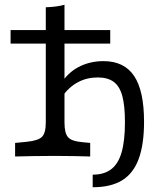

<svg xmlns="http://www.w3.org/2000/svg" viewBox="-20 -652 698 800"><path d="M209.8 -2.4Q157.2 -2.4 118.5 -1.6Q79.8 -0.8 42.9 0V-56.5L90.3 -61.1Q139.1 -65.8 154.9 -81.8Q170.8 -97.7 170.8 -141.5V-206.7H248.7V-141.5Q248.7 -97.7 263.1 -80.7Q277.5 -63.6 323.2 -59.6L355.8 -56.5V0Q324.1 -0.8 289.8 -1.6Q255.6 -2.4 209.8 -2.4ZM170.8 -206.7V-621.7Q194.1 -622.5 213.5 -625.1Q232.9 -627.7 248.7 -632.1V-206.7ZM366.2 128.2V75.8Q413.5 75.8 443.1 53.3Q472.7 30.9 486.7 -17.3Q500.6 -65.5 500.6 -142.7Q500.6 -211.4 489.6 -252.1Q478.5 -292.8 453.6 -311.1Q428.7 -329.3 387.3 -329.3Q342.1 -329.3 304.8 -309.5Q267.4 -289.7 240 -250.7L241.5 -314.3Q269.1 -354.3 313.4 -375.8Q357.7 -397.3 411.1 -397.3Q497.4 -397.3 538.8 -335.5Q580.2 -273.7 580.2 -144.4Q580.2 -49.8 557.7 10.7Q535.2 71.1 488.3 99.7Q441.3 128.2 366.2 128.2ZM24.1 -470.2V-526.6H439.3V-470.2Z"/></svg>

Font: Playfair 5pt SemiExpanded Light
Style: Regular
Weight: 300
Width: 6
Designer: Claus Eggers Sørensen
Foundry: Claus Eggers Sørensen
Version: Version 2.203